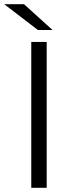

<svg xmlns="http://www.w3.org/2000/svg" viewBox="-36 -901 358 921"><path d="M114 0V-700H188V0ZM146 -757 -16 -881H79L216 -757Z"/></svg>

Font: Montserrat Thin
Style: Regular
Weight: 400
Version: Version 9.000